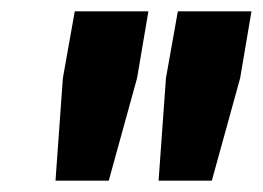

<svg xmlns="http://www.w3.org/2000/svg" viewBox="-20 -720 464 339"><path d="M78 -401H172L222 -582L242 -700H112L91 -582ZM260 -401H354L404 -582L424 -700H294L273 -582Z"/></svg>

Font: Fixel Display
Style: Bold Italic
Weight: 700
Italic angle: -10°
Designer: AlfaBravo + MacPaw
Foundry: Kyrylo Tkachov, Marchela Mozhyna, Serhii Makarenko, Maria Weinstein, Zakhar Kryvoshyya
Version: Version 1.210;Glyphs 3.2 (3217)